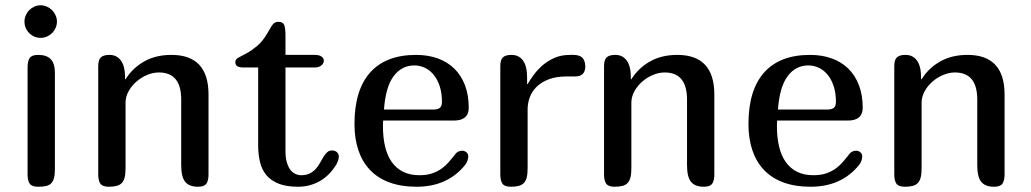

<svg xmlns="http://www.w3.org/2000/svg" viewBox="-20 -711 3925 731"><path d="M189 -434.1V-67.9Q189 -46.4 185.5 -33.2Q182.1 -20 174.6 -12.7Q167 -5.4 154.8 -2.7Q142.6 0 125 0Q101.6 0 93.3 -11.5Q85 -22.9 85 -46.9V-455.1Q85 -479 93.3 -490.5Q101.6 -502 125 -502Q157.7 -502 173.3 -485.6Q189 -469.2 189 -434.1ZM91.3 -585Q73.2 -603 73.2 -628.9Q73.2 -641.1 78.1 -652.6Q83 -664.1 91.3 -672.4Q99.6 -680.7 110.8 -685.8Q122.1 -690.9 134.8 -690.9Q147 -690.9 158.4 -685.8Q169.9 -680.7 178.2 -672.4Q186.5 -664.1 191.7 -652.6Q196.8 -641.1 196.8 -628.9Q196.8 -616.2 191.9 -605Q187 -593.8 178.5 -585.2Q169.9 -576.7 158.7 -571.8Q147.5 -566.9 134.8 -566.9Q109.4 -566.9 91.3 -585Z M354 -46.9V-459Q354 -482.9 363.8 -492.4Q373.5 -502 397 -502Q424.8 -502 440.4 -480.5Q456.1 -459 456.1 -416V-409.2H458Q484.4 -451.7 528.6 -476.8Q572.8 -502 632.8 -502Q773.9 -502 773.9 -351.1V-46.9Q773.9 -22.9 765.6 -11.5Q757.3 0 733.9 0Q700.2 0 685.1 -18.8Q669.9 -37.6 669.9 -82V-332Q669.9 -435.1 585 -435.1Q563 -435.1 540.5 -425.8Q518.1 -416.5 499.8 -400.6Q481.4 -384.8 469.7 -363.8Q458 -342.8 458 -319.8V-70.8Q458 -49.3 454.6 -35.6Q451.2 -22 443.6 -14.2Q436 -6.3 423.8 -3.2Q411.6 0 394 0Q370.6 0 362.3 -11.5Q354 -22.9 354 -46.9Z M1066.9 -573.2V-502H1178.2Q1195.8 -502 1204.3 -495.6Q1212.9 -489.3 1212.9 -480Q1212.9 -469.7 1203.4 -461.9Q1193.8 -454.1 1178.2 -454.1H1066.9V-134.8Q1066.9 -111.3 1071.8 -94Q1076.7 -76.7 1084.7 -65.7Q1092.8 -54.7 1103.8 -49.3Q1114.7 -43.9 1127 -43.9Q1146.5 -43.9 1159.9 -51Q1173.3 -58.1 1182.6 -68.4Q1191.9 -78.6 1198.5 -91.1Q1205.1 -103.5 1211.4 -113.8Q1217.8 -124 1225.3 -131.1Q1232.9 -138.2 1244.1 -138.2Q1255.9 -138.2 1262.9 -131.6Q1270 -125 1270 -113.8Q1270 -106 1265.1 -94.2Q1260.3 -82.5 1254.9 -76.2Q1229.5 -38.1 1193.1 -19Q1156.7 0 1115.2 0Q1070.8 0 1041.5 -11.5Q1012.2 -22.9 994.6 -43.7Q977.1 -64.5 970 -93.8Q962.9 -123 962.9 -158.2V-454.1H908.2Q890.6 -454.1 883.3 -459Q876 -463.9 876 -475.1Q876 -485.4 887.9 -491.7Q899.9 -498 918.2 -507.8Q936.5 -517.6 958 -535.2Q979.5 -552.7 998.5 -585.4Q1005.4 -597.2 1010 -605.2Q1014.6 -613.3 1019 -618.4Q1023.4 -623.5 1028.3 -625.7Q1033.2 -627.9 1040 -627.9Q1057.1 -627.9 1062 -616Q1066.9 -604 1066.9 -573.2Z M1714.8 -126Q1719.2 -131.3 1725.8 -134.3Q1732.4 -137.2 1739.7 -137.2Q1748.5 -137.2 1755.6 -131.3Q1762.7 -125.5 1762.7 -116.2Q1762.7 -97.7 1750 -82Q1683.1 0 1565.9 0Q1507.3 0 1462.9 -16.4Q1418.5 -32.7 1388.9 -63.7Q1359.4 -94.7 1344.5 -138.9Q1329.6 -183.1 1329.6 -238.8Q1329.6 -368.2 1389.4 -435.1Q1449.2 -502 1564 -502Q1609.4 -502 1646.2 -488.8Q1683.1 -475.6 1709.5 -450Q1735.8 -424.3 1750.2 -386.7Q1764.6 -349.1 1764.6 -300.8Q1764.6 -252 1708 -252H1439Q1438.5 -248 1438.2 -242.4Q1438 -236.8 1438 -230Q1438 -187 1446.3 -152.6Q1454.6 -118.2 1471.7 -94Q1488.8 -69.8 1514.9 -56.9Q1541 -43.9 1576.7 -43.9Q1606 -43.9 1627 -51.5Q1647.9 -59.1 1662.8 -70.1Q1677.7 -81.1 1688 -93.3Q1698.2 -105.5 1705.6 -114.3ZM1557.6 -461.9Q1509.3 -461.9 1478.8 -421.1Q1448.2 -380.4 1441.9 -293.9H1628.9Q1646.5 -293.9 1654.5 -300.3Q1662.6 -306.6 1662.6 -323.2Q1662.6 -356.9 1654.1 -382.8Q1645.5 -408.7 1631.1 -426.3Q1616.7 -443.8 1597.7 -452.9Q1578.6 -461.9 1557.6 -461.9Z M2208.5 -459Q2208.5 -419.9 2169.9 -419.9H2136.7Q2097.7 -419.9 2069.6 -409.2Q2041.5 -398.4 2023.4 -380.9Q2005.4 -363.3 1997.1 -340.8Q1988.8 -318.4 1988.8 -294.9V-70.8Q1988.8 -49.3 1985.4 -35.6Q1981.9 -22 1974.4 -14.2Q1966.8 -6.3 1954.6 -3.2Q1942.4 0 1924.8 0Q1901.4 0 1893.1 -11.5Q1884.8 -22.9 1884.8 -46.9V-459Q1884.8 -482.9 1894.5 -492.4Q1904.3 -502 1927.7 -502Q1955.6 -502 1971.2 -480.5Q1986.8 -459 1986.8 -416V-391.1H1988.8Q1997.6 -405.8 2011.2 -424.8Q2024.9 -443.8 2044.4 -461.2Q2064 -478.5 2090.1 -490.2Q2116.2 -502 2149.9 -502H2161.6Q2186.5 -502 2197 -491.5Q2207.5 -481 2208.5 -459Z M2279.8 -46.9V-459Q2279.8 -482.9 2289.6 -492.4Q2299.3 -502 2322.8 -502Q2350.6 -502 2366.2 -480.5Q2381.8 -459 2381.8 -416V-409.2H2383.8Q2410.2 -451.7 2454.3 -476.8Q2498.5 -502 2558.6 -502Q2699.7 -502 2699.7 -351.1V-46.9Q2699.7 -22.9 2691.4 -11.5Q2683.1 0 2659.7 0Q2626 0 2610.8 -18.8Q2595.7 -37.6 2595.7 -82V-332Q2595.7 -435.1 2510.7 -435.1Q2488.8 -435.1 2466.3 -425.8Q2443.8 -416.5 2425.5 -400.6Q2407.2 -384.8 2395.5 -363.8Q2383.8 -342.8 2383.8 -319.8V-70.8Q2383.8 -49.3 2380.4 -35.6Q2377 -22 2369.4 -14.2Q2361.8 -6.3 2349.6 -3.2Q2337.4 0 2319.8 0Q2296.4 0 2288.1 -11.5Q2279.8 -22.9 2279.8 -46.9Z M3214.8 -126Q3219.2 -131.3 3225.8 -134.3Q3232.4 -137.2 3239.7 -137.2Q3248.5 -137.2 3255.6 -131.3Q3262.7 -125.5 3262.7 -116.2Q3262.7 -97.7 3250 -82Q3183.1 0 3065.9 0Q3007.3 0 2962.9 -16.4Q2918.5 -32.7 2888.9 -63.7Q2859.4 -94.7 2844.5 -138.9Q2829.6 -183.1 2829.6 -238.8Q2829.6 -368.2 2889.4 -435.1Q2949.2 -502 3064 -502Q3109.4 -502 3146.2 -488.8Q3183.1 -475.6 3209.5 -450Q3235.8 -424.3 3250.2 -386.7Q3264.6 -349.1 3264.6 -300.8Q3264.6 -252 3208 -252H2939Q2938.5 -248 2938.2 -242.4Q2938 -236.8 2938 -230Q2938 -187 2946.3 -152.6Q2954.6 -118.2 2971.7 -94Q2988.8 -69.8 3014.9 -56.9Q3041 -43.9 3076.7 -43.9Q3106 -43.9 3127 -51.5Q3147.9 -59.1 3162.8 -70.1Q3177.7 -81.1 3188 -93.3Q3198.2 -105.5 3205.6 -114.3ZM3057.6 -461.9Q3009.3 -461.9 2978.8 -421.1Q2948.2 -380.4 2941.9 -293.9H3128.9Q3146.5 -293.9 3154.5 -300.3Q3162.6 -306.6 3162.6 -323.2Q3162.6 -356.9 3154.1 -382.8Q3145.5 -408.7 3131.1 -426.3Q3116.7 -443.8 3097.7 -452.9Q3078.6 -461.9 3057.6 -461.9Z M3384.8 -46.9V-459Q3384.8 -482.9 3394.5 -492.4Q3404.3 -502 3427.7 -502Q3455.6 -502 3471.2 -480.5Q3486.8 -459 3486.8 -416V-409.2H3488.8Q3515.1 -451.7 3559.3 -476.8Q3603.5 -502 3663.6 -502Q3804.7 -502 3804.7 -351.1V-46.9Q3804.7 -22.9 3796.4 -11.5Q3788.1 0 3764.6 0Q3731 0 3715.8 -18.8Q3700.7 -37.6 3700.7 -82V-332Q3700.7 -435.1 3615.7 -435.1Q3593.8 -435.1 3571.3 -425.8Q3548.8 -416.5 3530.5 -400.6Q3512.2 -384.8 3500.5 -363.8Q3488.8 -342.8 3488.8 -319.8V-70.8Q3488.8 -49.3 3485.4 -35.6Q3481.9 -22 3474.4 -14.2Q3466.8 -6.3 3454.6 -3.2Q3442.4 0 3424.8 0Q3401.4 0 3393.1 -11.5Q3384.8 -22.9 3384.8 -46.9Z"/></svg>

Font: Marmelad
Style: Regular
Weight: 400
Designer: Manvel Shmavonyan
Foundry: Cyreal (www.cyreal.org)
Version: Version 1.000